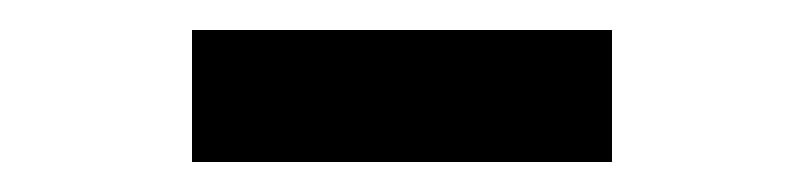

<svg xmlns="http://www.w3.org/2000/svg" viewBox="-20 -662 540 128"><path d="M108 -554H388V-642H108Z"/></svg>

Font: Inconsolata
Style: Bold
Weight: 700
Monospace: yes
Designer: Raph Levien, Kirill Tkachev(cyreal.org)
Foundry: Raph Levien, Kirill Tkachev(cyreal.org)
Version: Version 1.014